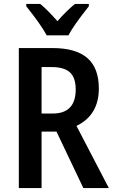

<svg xmlns="http://www.w3.org/2000/svg" viewBox="-20 -959 581 979"><path d="M484 -508Q484 -372 370 -317L535 0H405L268 -288H192V0H76V-714H247Q367 -714 425.5 -663Q484 -612 484 -508ZM192 -617V-380H248Q366 -380 366 -503Q366 -563 336.5 -590Q307 -617 244 -617ZM433 -927Q355 -829 329 -779H218Q189 -833 114 -927V-939H185Q219 -912 273 -851Q316 -901 362 -939H433Z"/></svg>

Font: Noto Sans Display Medium Narrow
Style: Regular
Weight: 500
Width: 4
Designer: Monotype Design team
Foundry: Monotype Imaging Inc.
Version: Version 1.000